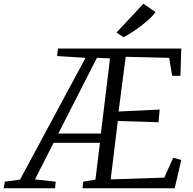

<svg xmlns="http://www.w3.org/2000/svg" viewBox="-100 -1001 1026 1021"><path d="M-80.5 0 -74.5 -35 6.5 -46 355 -693.5 203.5 -703 208.5 -743H864L859.5 -598H815.5L799.5 -693.5L568.5 -699L530.5 -408L749 -418.5L743 -351L526.5 -357.5L488.5 -47L773.5 -56.5L821 -162L864 -150.5L829 0H338.5L343 -35L407.5 -46L431.5 -241.5H185L86 -47L196 -35L193 0ZM210 -291H436.5L485 -690.5L415.5 -693.5ZM557 -803 519.5 -828 662.5 -981 727 -937Q710.5 -913.5 679.2 -886.8Q648 -860 614.5 -837.5Q581 -815 557 -803Z"/></svg>

Font: Merriweather Light
Style: Italic
Weight: 300
Italic angle: -7.8°
Designer: Eben Sorkin
Foundry: Eben Sorkin
Version: Version 2.101